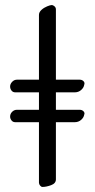

<svg xmlns="http://www.w3.org/2000/svg" viewBox="-20 -725 374 759"><path d="M314 -276 313 -272Q311 -260 300.5 -251Q290 -242 276 -242H201V-16Q201 0 182 7Q163 14 148 14Q143 14 138.5 8.5Q134 3 134 -3V-242H40Q31 -242 25.5 -249Q20 -256 20 -264Q20 -275 28 -283Q36 -291 47 -291H134V-360H40Q31 -360 25.5 -367Q20 -374 20 -383Q20 -393 28 -401.5Q36 -410 47 -410H134V-666Q134 -677 144 -686Q154 -695 166.5 -700Q179 -705 184 -705Q190 -705 195.5 -700Q201 -695 201 -688V-410H295Q303 -410 308.5 -405.5Q314 -401 314 -395L313 -390Q311 -378 300.5 -369Q290 -360 276 -360H201V-291H295Q303 -291 308.5 -286.5Q314 -282 314 -276Z"/></svg>

Font: EB Garamond SemiBold
Style: Regular
Weight: 600
Designer: Georg Duffner and Octavio Pardo
Foundry: Georg Duffner
Version: Version 1.000